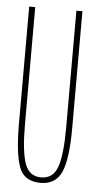

<svg xmlns="http://www.w3.org/2000/svg" viewBox="-49 -654 348 697"><g transform="rotate(5 125.0 -306.0)"><path d="M126 11Q65 11 47 -39.5Q29 -90 29 -195V-623H51V-194Q51 -98 66.5 -53.5Q82 -9 126 -9Q170 -9 185.5 -54Q201 -99 201 -197V-623H223V-198Q223 -83 201.5 -36Q180 11 126 11Z"/></g></svg>

Font: Inconsolata UltraCondensed ExtraLight
Style: Regular
Weight: 200
Width: 1
Monospace: yes
Designer: Raph Levien, Cyreal, Brenton Simpson
Foundry: Raph Levien, Cyreal, Google
Version: Version 3.100; ttfautohint (v1.8.4.7-5d5b)